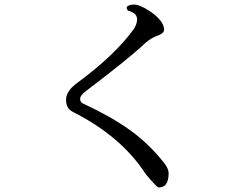

<svg xmlns="http://www.w3.org/2000/svg" viewBox="-20 -806 1040 846"><path d="M723 -43Q723 20 680 20H679Q671 20 622 -39Q515 -205 301 -313Q271 -328 271 -366Q271 -404 318 -439Q488 -564 571 -680Q584 -702 584 -720.5Q584 -739 569 -748.5Q554 -758 544 -759Q538 -766 538 -771Q538 -781 559 -785Q564 -786 569 -786Q596 -786 638 -758Q703 -715 703 -675Q703 -661 682 -652Q647 -640 622 -618Q553 -552 359 -405Q333 -386 333 -370Q333 -354 350 -348Q472 -291 554.5 -231.5Q637 -172 704 -87Q723 -62 723 -43Z"/></svg>

Font: Sawarabi Mincho
Style: Regular
Weight: 400
Version: Version 1.00